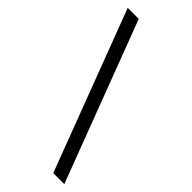

<svg xmlns="http://www.w3.org/2000/svg" viewBox="-340 -1023 1280 1280"><g transform="rotate(45 300.0 -383.0)"><path d="M462 182 34 -948H138L566 182Z"/></g></svg>

Font: Victor Mono Thin
Style: Bold
Weight: 700
Monospace: yes
Version: Version 1.561;gftools[0.9.30]